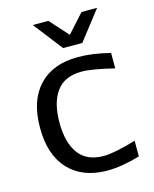

<svg xmlns="http://www.w3.org/2000/svg" viewBox="-114 -819 726 907"><g transform="rotate(-15 249.5 -365.5)"><path d="M137.2 -265.1Q137.2 -167 177 -113Q216.8 -59.1 298.8 -59.1Q351.1 -59.1 458 -90.8V-14.2Q369.1 12.2 298.8 12.2Q178.2 12.2 110.1 -59.8Q42 -131.8 42 -265.1Q42 -398.4 110.1 -470.2Q178.2 -542 299.8 -542Q374 -542 458 -520V-444.8Q349.6 -471.2 300.8 -471.2Q217.3 -471.2 177.2 -417.5Q137.2 -363.8 137.2 -265.1ZM292 -653.3 373 -743.2H449.2L338.9 -601.1H245.1L134.8 -743.2H210.9Z"/></g></svg>

Font: Aurulent Sans
Style: Regular
Weight: 400
Version: Version 2007.05.04